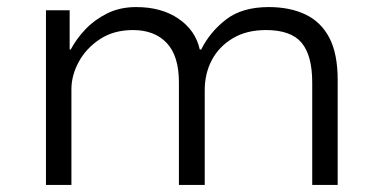

<svg xmlns="http://www.w3.org/2000/svg" viewBox="-20 -523 1083 543"><path d="M110 0V-494H177V-383H180Q196 -413 221.5 -440Q247 -467 283 -485Q319 -503 365 -503Q437 -503 485 -470Q533 -437 545 -383H549Q574 -433 619.5 -468Q665 -503 740 -503Q800 -503 844 -482Q888 -461 911.5 -416Q935 -371 935 -297V0H863V-290Q863 -366 833 -402Q803 -438 732 -438Q677 -438 638 -414.5Q599 -391 579 -353Q559 -315 559 -268V0H486V-290Q486 -365 451.5 -401.5Q417 -438 356 -438Q302 -438 263 -412.5Q224 -387 203 -348.5Q182 -310 182 -271V0Z"/></svg>

Font: Nunito Sans 7pt SemiExpanded Light
Style: Regular
Weight: 300
Width: 6
Designer: Vernon Adams
Foundry: Vernon Adams
Version: Version 3.101;gftools[0.9.27]